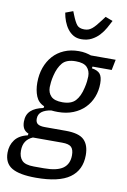

<svg xmlns="http://www.w3.org/2000/svg" viewBox="-119 -803 710 1075"><g transform="rotate(10 236.0 -265.5)"><path d="M417 39Q417 124 355.5 168Q294 212 163 212Q70 212 26.5 186.5Q-17 161 -17 101Q-17 59 6 28Q29 -3 78 -14L80 -24Q60 -32 51.5 -47.5Q43 -63 43 -86Q43 -126 67.5 -148.5Q92 -171 138 -180L140 -190Q106 -204 92.5 -237.5Q79 -271 79 -314Q79 -361 93 -400Q107 -439 132.5 -467.5Q158 -496 195 -512Q232 -528 278 -528Q300 -528 317 -524.5Q334 -521 348 -516H489L477 -456H368L366 -446Q399 -441 413 -424.5Q427 -408 427 -370Q427 -329 413 -293Q399 -257 372.5 -230Q346 -203 307.5 -187.5Q269 -172 221 -172Q212 -172 202 -172.5Q192 -173 183 -174Q149 -169 130 -154.5Q111 -140 111 -114Q111 -93 124 -84.5Q137 -76 164 -76H283Q358 -76 387.5 -47Q417 -18 417 39ZM236 -230Q286 -230 310 -256Q334 -282 345 -331Q350 -351 352 -369Q354 -387 354 -398Q354 -430 335 -449.5Q316 -469 271 -469Q218 -469 195 -441.5Q172 -414 161 -368Q156 -348 154 -330Q152 -312 152 -301Q152 -269 171.5 -249.5Q191 -230 236 -230ZM341 53Q341 21 327 7Q313 -7 275 -7H108Q82 4 68.5 24.5Q55 45 55 77Q55 112 73.5 132Q92 152 142 152H199Q273 152 307 127.5Q341 103 341 53ZM279 -596Q253 -596 234 -607Q215 -618 201 -636.5Q187 -655 178 -678.5Q169 -702 165 -727L208 -743L216 -723Q231 -685 244 -669Q257 -653 286 -653Q299 -653 309 -656.5Q319 -660 329 -668Q339 -676 350.5 -689.5Q362 -703 377 -723L392 -743L434 -727Q424 -707 411 -684Q398 -661 380 -641.5Q362 -622 337 -609Q312 -596 279 -596Z"/></g></svg>

Font: IBM Plex Sans Cond
Style: Italic
Weight: 400
Width: 3
Italic angle: -11°
Designer: Mike Abbink, Paul van der Laan, Pieter van Rosmalen
Foundry: Bold Monday
Version: Version 1.3